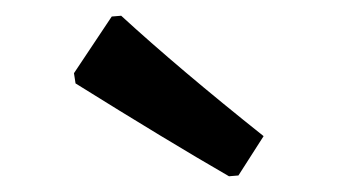

<svg xmlns="http://www.w3.org/2000/svg" viewBox="-20 -744 429 244"><path d="M134 -724Q207 -657 315 -571L283 -521L271 -520Q193 -565 76 -638L74 -651L122 -723Z"/></svg>

Font: Alegreya Sans
Style: Bold
Weight: 700
Designer: Juan Pablo del Peral
Foundry: Huerta Tipografica
Version: Version 2.007